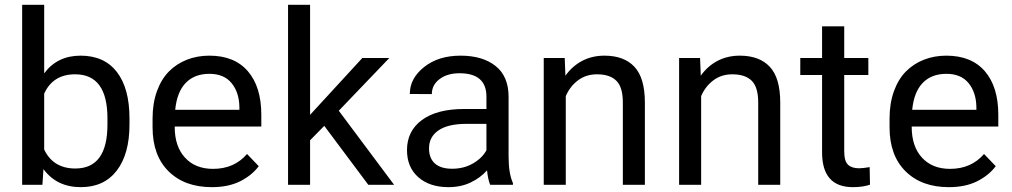

<svg xmlns="http://www.w3.org/2000/svg" viewBox="-20 -770 4218 800"><path d="M156.7 0H72.3V-750H164.1V-464.4Q218.8 -538.1 315.9 -538.1Q414.6 -538.1 467 -470Q519.5 -401.9 519.5 -276.9V-251Q519.5 -128.4 466.6 -59.3Q413.6 9.8 316.9 9.8Q216.3 9.8 161.1 -65.4ZM164.1 -379.9V-147Q201.7 -67.9 293.9 -67.9Q427.7 -67.9 427.7 -251V-276.9Q427.7 -460.4 293 -460.4Q200.7 -460.4 164.1 -379.9Z M615.7 -239.7V-275.9Q615.7 -339.4 633.8 -389.6Q651.9 -439.9 683.8 -472.2Q715.8 -504.4 758.8 -521.2Q801.8 -538.1 852.1 -538.1Q957 -538.1 1012.9 -473.1Q1068.8 -408.2 1068.8 -291.5V-242.7H708V-240.7Q708 -159.7 751 -113Q793.9 -66.4 867.7 -66.4Q956.1 -66.4 1009.3 -128.4L1058.1 -77.6Q1029.3 -39.1 980.5 -14.6Q931.6 9.8 862.8 9.8Q749 9.8 682.4 -56.2Q615.7 -122.1 615.7 -239.7ZM710 -312.5H977.5V-323.2Q976.6 -385.3 944.8 -423.8Q913.1 -462.4 852.5 -462.4Q790.5 -462.4 753.9 -424.6Q717.3 -386.7 710 -312.5Z M1180.2 0V-750H1272V-291.5L1489.7 -528.3H1602.1L1391.6 -308.6L1622.1 0H1514.6L1331.1 -245.6L1272 -185.5V0Z M1848.6 9.8Q1770 9.8 1722.9 -31.7Q1675.8 -73.2 1675.8 -144.5Q1675.8 -224.1 1738 -270Q1800.3 -315.9 1914.6 -315.9H2006.8V-367.2Q2006.8 -464.8 1894.5 -464.8Q1843.8 -464.8 1811.5 -440.4Q1779.3 -416 1779.3 -377.9L1687.5 -378.4Q1687.5 -443.4 1747.1 -490.7Q1806.6 -538.1 1898.9 -538.1Q1990.7 -538.1 2044.9 -495.1Q2099.1 -452.1 2099.1 -366.2V-118.2Q2099.1 -46.9 2117.2 -7.3V0H2022.5Q2013.2 -21.5 2009.3 -60.1Q1981.4 -28.8 1940.7 -9.5Q1899.9 9.8 1848.6 9.8ZM1767.6 -151.9Q1767.6 -110.8 1792 -88.9Q1816.4 -66.9 1863.8 -66.9Q1913.1 -66.9 1951.4 -89.4Q1989.7 -111.8 2006.8 -144V-253.9H1923.3Q1846.7 -253.9 1807.1 -226.8Q1767.6 -199.7 1767.6 -151.9Z M2337.4 0H2245.6V-528.3H2333L2335.9 -454.6Q2364.3 -494.6 2405.8 -516.4Q2447.3 -538.1 2498.5 -538.1Q2580.1 -538.1 2623.5 -491.7Q2667 -445.3 2667 -342.3V0H2575.2V-342.8Q2575.2 -406.7 2548.1 -433.6Q2521 -460.4 2467.3 -460.4Q2421.9 -460.4 2388.4 -435.3Q2355 -410.2 2337.4 -369.6Z M2901.4 0H2809.6V-528.3H2897L2899.9 -454.6Q2928.2 -494.6 2969.7 -516.4Q3011.2 -538.1 3062.5 -538.1Q3144 -538.1 3187.5 -491.7Q3231 -445.3 3231 -342.3V0H3139.2V-342.8Q3139.2 -406.7 3112.1 -433.6Q3085 -460.4 3031.2 -460.4Q2985.8 -460.4 2952.4 -435.3Q2918.9 -410.2 2901.4 -369.6Z M3314.5 -457.5V-528.3H3405.3V-660.2H3497.6V-528.3H3598.1V-457.5H3497.6V-140.1Q3497.6 -98.6 3513.4 -83.7Q3529.3 -68.8 3559.1 -68.8Q3575.2 -68.8 3603.5 -73.7L3605 -0.5Q3575.2 9.8 3533.7 9.8Q3405.3 9.8 3405.3 -135.3V-457.5Z M3686.5 -239.7V-275.9Q3686.5 -339.4 3704.6 -389.6Q3722.7 -439.9 3754.6 -472.2Q3786.6 -504.4 3829.6 -521.2Q3872.6 -538.1 3922.9 -538.1Q4027.8 -538.1 4083.7 -473.1Q4139.6 -408.2 4139.6 -291.5V-242.7H3778.8V-240.7Q3778.8 -159.7 3821.8 -113Q3864.7 -66.4 3938.5 -66.4Q4026.9 -66.4 4080.1 -128.4L4128.9 -77.6Q4100.1 -39.1 4051.3 -14.6Q4002.4 9.8 3933.6 9.8Q3819.8 9.8 3753.2 -56.2Q3686.5 -122.1 3686.5 -239.7ZM3780.8 -312.5H4048.3V-323.2Q4047.4 -385.3 4015.6 -423.8Q3983.9 -462.4 3923.3 -462.4Q3861.3 -462.4 3824.7 -424.6Q3788.1 -386.7 3780.8 -312.5Z"/></svg>

Font: Bert Sans Medium
Style: Regular
Weight: 500
Designer: Christian Robertson, Adam Twardoch, & Cristiano Sobral
Foundry: Google
Version: Version 12.135;January 10, 2020;FontCreator 12.0.0.2547 64-b